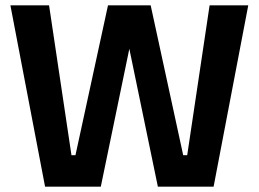

<svg xmlns="http://www.w3.org/2000/svg" viewBox="-20 -700 970 720"><path d="M19 -680H164L248 -118H263L385 -680H545L667 -118H682L766 -680H911L781 0H572L465 -517L358 0H149Z"/></svg>

Font: Titillium Web
Style: Bold
Weight: 700
Version: Version 1.001;PS 57.000;hotconv 1.0.70;makeotf.lib2.5.55311